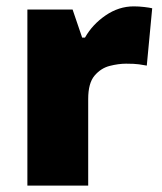

<svg xmlns="http://www.w3.org/2000/svg" viewBox="-20 -583 509 603"><path d="M400 -563Q416 -563 433 -561Q450 -559 458 -557L441 -377Q431 -379 416.5 -381Q402 -383 376 -383Q352 -383 324.5 -376Q297 -369 277 -345.5Q257 -322 257 -272V0H66V-553H208L238 -465H247Q270 -506 311.5 -534.5Q353 -563 400 -563Z"/></svg>

Font: Noto Kufi Arabic Black
Style: Regular
Weight: 900
Designer: Monotype Design Team, David Williams, Khaled Hosny
Foundry: Google LLC
Version: Version 2.109; ttfautohint (v1.8.4.7-5d5b)